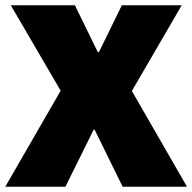

<svg xmlns="http://www.w3.org/2000/svg" viewBox="-20 -708 729 728"><path d="M0 0 210 -364 21 -688H264L351 -510H355L442 -688H669L480 -363L689 0H445L339 -216H335L228 0Z"/></svg>

Font: Archivo SemiCondensed Black
Style: Regular
Weight: 900
Width: 4
Designer: Hector Gatti
Foundry: Omnibus-Type
Version: Version 2.001